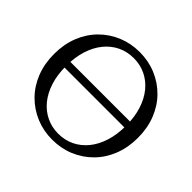

<svg xmlns="http://www.w3.org/2000/svg" viewBox="-171 -920 1131 1131"><g transform="rotate(45 394.5 -355.0)"><path d="M94 -390H696V-342H94ZM394 10Q321 10 257.5 -16.5Q194 -43 146 -91.5Q98 -140 71.5 -207Q45 -274 45 -355Q45 -436 71.5 -503Q98 -570 146 -618.5Q194 -667 257.5 -693.5Q321 -720 394 -720Q468 -720 531.5 -693.5Q595 -667 643 -618.5Q691 -570 717.5 -503Q744 -436 744 -355Q744 -274 717.5 -207Q691 -140 643 -91.5Q595 -43 531.5 -16.5Q468 10 394 10ZM394 -40Q449 -40 494.5 -62Q540 -84 573.5 -125Q607 -166 625.5 -224Q644 -282 644 -355Q644 -428 625.5 -486Q607 -544 573.5 -585Q540 -626 494.5 -648Q449 -670 395 -670Q340 -670 294.5 -648Q249 -626 215.5 -585Q182 -544 163.5 -486Q145 -428 145 -355Q145 -282 163.5 -224Q182 -166 215.5 -125Q249 -84 295 -62Q341 -40 394 -40Z"/></g></svg>

Font: Roboto Serif 72pt
Style: Regular
Weight: 400
Designer: Greg Gazdowicz
Foundry: Commercial Type
Version: Version 1.008